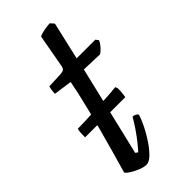

<svg xmlns="http://www.w3.org/2000/svg" viewBox="-219 -723 770 770"><g transform="rotate(-45 166.5 -338.0)"><path d="M18 -252Q18 -274 19 -283.5Q20 -293 22 -297Q39 -297 65 -298Q91 -299 120 -300.5Q149 -302 175.5 -303.5Q202 -305 221 -306.5Q240 -308 246 -309L250 -298Q250 -281 248.5 -269.5Q247 -258 246 -252ZM115 0Q102 0 82.5 -7.5Q63 -15 47.5 -25Q32 -35 29 -42Q42 -87 55.5 -135Q69 -183 81.5 -229.5Q94 -276 104.5 -318Q115 -360 122.5 -394Q130 -428 134 -450L56 -461Q56 -473 58 -483.5Q60 -494 61 -498L130 -501Q141 -502 146.5 -506.5Q152 -511 154 -524L179 -663Q189 -668 206.5 -671.5Q224 -675 241 -676L255 -660L218 -500H324L333 -488Q328 -476 317.5 -464Q307 -452 296 -445L207 -448L116 -66L126 -59Q135 -68 151 -88Q167 -108 183.5 -132Q200 -156 211 -176Q220 -176 226.5 -172Q233 -168 235 -164Q229 -143 215 -115Q201 -87 183.5 -61Q166 -35 148 -17.5Q130 0 115 0Z"/></g></svg>

Font: Texturina Medium 12pt Light
Style: Italic
Weight: 300
Italic angle: -11°
Version: Version 1.002